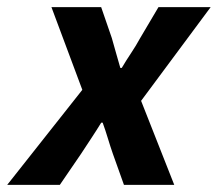

<svg xmlns="http://www.w3.org/2000/svg" viewBox="-60 -516 608 536"><path d="M-39.8 0 169.8 -265.2 83.6 -496.1H222.4L252.2 -409.7Q257.9 -388.5 264 -367.9Q270.2 -347.4 275.9 -326.4H279.9Q292.2 -347.2 306 -367.9Q319.9 -388.7 331.3 -409.7L382.4 -496.1H528.1L333.9 -234.5L426.4 0H286L255.1 -86.6Q247.7 -107.9 241 -130.2Q234.3 -152.4 226.6 -173.6H222.6Q209.6 -152.4 195.4 -130.9Q181.3 -109.3 166.5 -86.9L107.1 0Z"/></svg>

Font: Source Sans Variable
Style: Italic
Weight: 200
Italic angle: -11°
Designer: Paul D. Hunt
Foundry: Adobe Systems Incorporated
Version: Version 3.006;hotconv 1.0.111;makeotfexe 2.5.65597